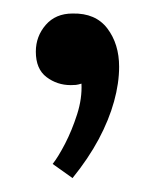

<svg xmlns="http://www.w3.org/2000/svg" viewBox="-20 -123 228 284"><path d="M87.3 140.4 57.9 119.5Q66 109.3 76.3 89.5Q86.5 69.7 94.1 46Q101.6 22.4 100.5 0.7Q95.7 2.2 92.2 2.6Q88.7 2.9 84.7 2.9Q64.5 2.9 48.8 -9Q33 -20.9 33 -46.6Q33 -69.3 47.7 -86.2Q62.3 -103 87.3 -103Q121.4 -103.8 138.8 -80.9Q156.2 -57.9 156.2 -24.2Q156.2 0 148.7 27.1Q141.2 54.3 126 82.9Q110.7 111.5 87.3 140.4Z"/></svg>

Font: Parastoo
Style: Regular
Weight: 400
Foundry: Saber Rastikerdar (saber.rastikerdar@gmail.com)
Version: Version 3.000